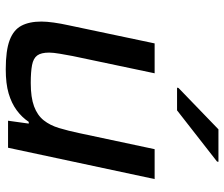

<svg xmlns="http://www.w3.org/2000/svg" viewBox="-76 -696 780 668"><g transform="rotate(90 314.0 -362.0)"><path d="M221 8Q156 8 120 -5.5Q84 -19 69.5 -46.5Q55 -74 55 -116Q55 -134 58.5 -159Q62 -184 68 -211L131 -510H235L175 -225Q171 -204 167 -180.5Q163 -157 163 -143Q163 -115 173 -101.5Q183 -88 206.5 -83.5Q230 -79 269 -79Q319 -79 350 -90.5Q381 -102 398.5 -124Q416 -146 425.5 -177.5Q435 -209 443 -247L499 -510H603L494 0H400L410 -72H404Q388 -48 363.5 -30Q339 -12 305 -2Q271 8 221 8ZM285 -588 286 -593 430 -732H543L542 -727L364 -588Z"/></g></svg>

Font: Saira SemiExpanded Medium
Style: Italic
Weight: 500
Width: 6
Italic angle: -12°
Designer: Hector Gatti with collaboration of the Omnibus-Type team
Foundry: Omnibus-Type
Version: Version 1.101